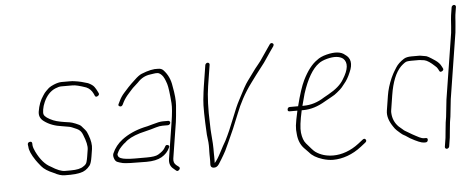

<svg xmlns="http://www.w3.org/2000/svg" viewBox="-47 -763 2187 888"><g transform="rotate(-5 1047.0 -318.5)"><path d="M407.4 -374.5C413.6 -378.2 415.5 -382.7 413 -388L408.5 -397C405.5 -403.7 401.4 -410.6 396.2 -417.8C391 -425 381.6 -431.7 368 -438C343.7 -445.3 328.3 -449.3 321.9 -450C316 -450.7 310.6 -451.5 305.8 -452.5C300.9 -453.5 293.3 -454 283 -454H246.5C236.3 -454 224 -451 209.6 -445C199.9 -441 192.1 -436.7 186 -432C181.3 -427.3 176.6 -422.8 171.9 -418.5C167.2 -414.2 162.2 -407.7 156.8 -399C143 -379.2 133.8 -355.2 129.4 -327C126.4 -307.9 132.9 -292.6 149.1 -281C171.1 -264.6 198.8 -254.3 232.2 -250C237.4 -249.3 242.3 -248.5 246.8 -247.5C251.3 -246.5 256.7 -245.6 262.9 -244.7C269.1 -243.9 281 -239.4 298.6 -231.2C311.3 -225.4 319.9 -215.6 324.6 -202C337.1 -171.7 342.1 -148.7 339.7 -133L334.3 -99C333 -91 331.3 -83.1 329.1 -75.3C327 -67.5 321.4 -61.1 312.5 -56C301 -47.3 281.3 -43 253.4 -43H226.4C210.3 -43 189.3 -51.3 163.4 -68C137.9 -80.5 115.9 -105.6 97.3 -143.4C91.3 -155.7 87.9 -165.9 87.1 -174L86.7 -184C85.7 -190 81.9 -192.3 75.3 -191C68.8 -189.7 65.7 -185.7 65.9 -179L67.4 -169C67.7 -153 77.1 -131.3 95.6 -104C99.6 -98 107.2 -88.2 118.3 -74.6C129.4 -61 148.2 -48.8 174.6 -38C193 -28 209.2 -23 223.2 -23H250.2C265.8 -23 281.1 -24.7 296 -28C314.1 -31.7 329.3 -41.7 341.7 -57.8C346.8 -64.3 351 -78.1 354.3 -99L359.7 -133C362.5 -151.3 359.2 -173.1 349.5 -198.5C347.9 -202.8 345.9 -207.6 343.5 -213C341.2 -218.3 333.2 -228.3 319.6 -243C315.9 -247 307.8 -251.5 295.4 -256.4C283 -261.3 273.8 -264.2 267.6 -265L243.6 -268.5C232.2 -270.2 220.1 -272.7 207.3 -276C202.2 -277.3 197.3 -279 192.6 -281C168.8 -291.1 154.9 -301.1 150.8 -311C148.9 -315.7 148.8 -323.5 150.6 -334.5C152.3 -345.5 155.8 -356.8 161 -368.5C173.9 -397.6 192 -417.1 215.2 -427C226.2 -431.7 235.6 -434 243.3 -434H296.3C309 -434 329.5 -429 358 -419C372.1 -413 382.7 -402.3 389.9 -387L394.3 -377C396.8 -371.7 401.2 -370.8 407.4 -374.5Z M730.7 -222C731.1 -224.7 730.5 -227 728.8 -229C727.1 -231 725 -232 722.3 -232H697.3C686.3 -232 669.5 -228.6 646.7 -221.8C630.6 -217 617.8 -213.7 608.1 -212C567.8 -202.3 533.4 -186.6 504.7 -165C483.3 -148.8 467.2 -128.5 456.5 -104C453.9 -98 454 -90.5 457 -81.5C459.9 -72.5 464.3 -66.7 470.2 -64C476.1 -61.3 484.7 -58.7 495.9 -56C507.2 -53.3 543.8 -52 605.8 -52C635.6 -52 659.2 -57 676.7 -67C694.4 -77.2 707 -90.8 714.7 -108C718.3 -114 717.1 -118.2 711.1 -120.5C705.2 -122.8 700.7 -121 697.8 -115L693.7 -108C688.6 -99 678.1 -89.9 662.1 -80.5C652.4 -74.8 634.7 -72 609 -72H554C539.6 -72 526.2 -72.7 513.8 -74C492.1 -76.3 479.7 -81.8 476.4 -90.5C474.7 -94.8 474.4 -98 475.4 -100L482 -113.5C484.5 -118.5 489.7 -125.2 497.7 -133.5C505.7 -141.8 511.9 -147.3 516.3 -150C530.5 -164.3 554.1 -176.5 587.1 -186.5C594.8 -188.8 605 -191.4 617.7 -194.3C630.3 -197.2 645.7 -201.4 663.8 -207C674.7 -210.3 684.8 -212 694.1 -212H719.1C721.8 -212 724.3 -213 726.6 -215C728.9 -217 730.3 -219.3 730.7 -222ZM504.5 -318.5C510.5 -316.2 515.3 -318.3 519 -325L524.9 -337C531.5 -349.5 540.2 -361.8 551.3 -374C557.3 -380.7 562.4 -386.3 566.5 -391C570.5 -395.7 575.3 -400.3 580.7 -405C586.1 -409.7 591.9 -415 598.2 -421C615 -439.5 635 -450.2 658.3 -453C663.7 -453.7 669.2 -454.5 674.7 -455.5C680.2 -456.5 685.9 -456.8 691.9 -456.5C697.8 -456.2 704.4 -452.4 711.6 -445.1C718.9 -437.9 725.8 -423.6 732.5 -402.4C737 -387.9 741 -357.9 744.5 -312.3C745.9 -293.9 743.4 -264.1 736.9 -223L710.6 -57C707.3 -36.1 713.1 -20.1 728 -9L738.5 0C743.2 4 748 3.3 752.9 -2C757.7 -7.3 757.8 -12 753.1 -16L741.5 -25C732 -32.5 728.4 -43.1 730.6 -57L756.9 -223C758.9 -235.7 761.4 -261.6 764.5 -300.7C766.2 -323.2 763.5 -353 756.3 -390C752.2 -420.6 740.2 -446.3 720.5 -467C714.8 -473 706.9 -476 696.9 -476C675.9 -477.8 649.8 -472.2 618.6 -459.4C609.5 -455.7 598.2 -447.4 584.9 -434.5C579 -428.8 573.3 -423.5 567.8 -418.5C562.4 -413.5 557.4 -408.5 553 -403.5C548.5 -398.5 541.2 -390.5 531.2 -379.4C521.1 -368.3 513 -356.1 506.9 -343L501 -331C497.4 -325 498.5 -320.8 504.5 -318.5Z M927.2 -484C924.5 -484 922 -483 919.7 -481C917.4 -479 916 -476.7 915.6 -474L900.1 -376C898 -363.3 895.5 -343 892.5 -314.9C889.5 -286.9 890.3 -232.9 894.7 -153C898.6 -127 900.2 -105.5 899.5 -88.5C899.3 -82.8 899.2 -77.8 899.1 -73.5C899.1 -69.2 899.1 -64.7 899 -60C898.9 -55.3 899 -50.7 899.3 -46C899.5 -41.3 899.5 -36 899.3 -30C899 -24 898.8 -18.7 898.7 -14C898.5 -4 903.3 1.3 913.2 2C923.1 2.7 931.3 -2 937.9 -12C940.1 -15.3 944.8 -22.8 952 -34.5C959.1 -46.2 966.2 -58.3 972.9 -71C978.6 -83.7 984.5 -96.3 990.5 -109C1008 -145.8 1026.4 -188.9 1045.8 -238.3C1062.9 -281.8 1085.9 -327.2 1121.1 -374.5C1128.3 -384.2 1136.8 -395.7 1146.6 -409C1156.3 -422.3 1165.6 -434.3 1174.3 -445C1183 -455.7 1190.8 -466.5 1197.9 -477.5C1205 -488.5 1211.7 -498.5 1218.2 -507.5C1224.6 -516.5 1229.1 -523 1231.8 -527C1239.8 -536.7 1240.8 -543.4 1234.9 -547C1229.5 -550.3 1224.6 -549 1220.3 -543L1181.9 -487C1175.2 -476.3 1167.4 -465.7 1158.4 -455C1149.3 -444.3 1140.1 -432.3 1130.7 -419C1121.2 -405.7 1112.7 -394 1105.1 -384C1094.7 -370.3 1078.6 -341.3 1056.3 -297C1047 -279.7 1035.2 -252.5 1020.9 -215.7C1006.5 -178.8 992.2 -145.9 977.5 -117C969.9 -104.3 960.4 -87 949.1 -65.1C937.8 -43.1 927.9 -27.8 919.5 -19C919.6 -23.7 919.7 -28.7 919.9 -34C920.1 -39.3 920 -44.3 919.8 -49C919.5 -53.7 919.4 -58.3 919.5 -63C920 -93.1 918.5 -125 915.1 -158.5C914.2 -167.5 913.6 -181.7 913.3 -201C910.4 -271 912.7 -329.3 920.1 -376L935.6 -474C936 -476.7 935.4 -479 933.7 -481C932 -483 929.8 -484 927.2 -484Z M1346.6 -247C1352 -268.3 1356.9 -286.7 1361.3 -302C1383.2 -370.6 1410.5 -415.2 1439.4 -436C1448.3 -443.3 1461.7 -449.3 1479.4 -454C1512.2 -462.4 1536.8 -460.4 1553.5 -448C1574.4 -428.8 1571.4 -396.8 1542.8 -352C1529.8 -329.5 1505.7 -308.5 1470.5 -289C1464.5 -285.7 1457.4 -281.7 1449.1 -277C1418.1 -257 1386.5 -247 1351.6 -247ZM1285.5 -227H1321.5C1314.4 -195 1310.1 -172.3 1308.7 -159C1307.2 -145.7 1307.5 -132.3 1309.3 -119C1311.5 -91.7 1320.5 -69.5 1336.3 -52.5C1343.4 -44.8 1350.7 -37.3 1358.2 -30C1370.6 -14.8 1390.1 -2.8 1418.3 6C1435.3 11.3 1451.5 14 1466.8 14C1510.5 14 1557.7 -2.3 1599.2 -35L1620.9 -52C1627 -56.7 1628.2 -61.5 1624.7 -66.5C1621.1 -71.5 1616.3 -71.7 1610.3 -67L1588.6 -50C1550.9 -20.7 1508.1 -6 1469.6 -6C1437.4 -6 1409.9 -14.2 1387 -30.5C1378.2 -36.8 1366.8 -50.9 1347.8 -72.7C1338.1 -83.8 1331.9 -100.9 1329.1 -124C1326.7 -144.4 1330.8 -178.8 1341.5 -227H1348.5C1383.8 -227 1417.6 -237.7 1453 -259C1460.8 -263.7 1470.6 -269.1 1482.4 -275.3C1494.2 -281.4 1503.9 -287.8 1511.5 -294.5C1516.5 -298.8 1521.4 -303 1526.2 -307C1531.1 -311 1538.2 -319.2 1547.4 -331.5C1558.3 -343.8 1568.4 -360.7 1577.2 -382C1594.9 -420.7 1589.6 -448.3 1563.7 -465C1546.1 -480.5 1517.8 -483.4 1478.7 -473.5C1459 -468.5 1443.7 -461.5 1433 -452.5C1408.8 -436.2 1386 -407 1365.3 -365C1352.8 -339.5 1339.9 -300.2 1326.6 -247H1288.6C1282 -247 1278.1 -243.7 1277 -237C1276 -230.3 1278.8 -227 1285.5 -227Z M1904.1 -411H1865.8C1858.8 -411 1852.3 -410.5 1846.1 -409.5C1840 -408.5 1830.4 -402 1817.5 -390C1791.9 -364.2 1774.3 -320.9 1764.7 -260L1753.8 -191C1753 -186.3 1752.8 -182 1753.2 -178C1754.6 -152 1764.2 -130.3 1781.9 -113L1798.4 -99C1803.2 -94.3 1807.3 -91.2 1810.8 -89.5C1814.3 -87.8 1818.9 -85.2 1824.5 -81.5C1830.2 -77.8 1835.4 -74.7 1840.1 -72.2C1844.9 -69.7 1850.2 -66.8 1856.2 -63.5C1859.2 -61.8 1864.6 -59 1872.5 -55C1880.3 -51 1887.8 -49 1895 -49H1902C1908.7 -49 1911.5 -45.7 1910.4 -39C1909.4 -32.3 1905.5 -29 1898.8 -29H1891.8C1880.5 -29 1859.7 -37.5 1829.3 -54.5C1826.3 -56.2 1822 -59 1816.4 -63C1810.7 -67 1806.1 -69.8 1802.3 -71.5C1798.6 -73.2 1793.6 -76.7 1787.5 -82L1771.7 -96C1766 -101.3 1761 -107.5 1756.6 -114.5C1739 -140 1729.7 -165.5 1733.8 -191L1744.7 -260C1748.8 -285.7 1756.8 -312.4 1768.9 -340C1771.5 -346 1774.4 -352 1777.7 -358C1781 -364 1786.5 -373.6 1794.9 -386.7C1803.2 -399.9 1816 -412 1833.2 -423C1841.6 -428.3 1853.5 -431 1869 -431H1908C1910 -431 1917.8 -429.7 1931.4 -427C1939.8 -427 1952.8 -418.9 1976.8 -402.8C1989.9 -393.9 1999.1 -384 2004.3 -373L2008.9 -364C2012.1 -358.7 2010.5 -354.2 2004.3 -350.5C1998 -346.8 1993.6 -347.7 1991.2 -353L1986.6 -362C1984.1 -367.3 1979.9 -372.3 1974 -377C1955.3 -394.6 1940.3 -404.9 1926.9 -408ZM1996 -74 2000.1 -113 2004.1 -138 2012.7 -217.5 2061.1 -523 2063.8 -553C2065.4 -579.7 2066.8 -597 2068.1 -605L2073.8 -641C2074.2 -643.7 2075.6 -646 2077.9 -648C2080.2 -650 2082.7 -651 2085.4 -651C2088 -651 2090.2 -650 2091.9 -648C2093.6 -646 2094.2 -643.7 2093.8 -641L2088.1 -605C2087.2 -599.7 2086.8 -594.7 2086.7 -590C2086.6 -585.3 2086.3 -580 2085.7 -574C2085 -568 2084.5 -561.3 2084 -554L2081.1 -523L2032.8 -218L2024.1 -138L2020.1 -113L2016 -74L2012.9 -42L2006.4 -1C2006 1.7 2004.6 4 2002.3 6C2000 8 1997.5 9 1994.8 9C1992.2 9 1990 8 1988.3 6C1986.6 4 1986 1.7 1986.4 -1L1992.9 -42Z"/></g></svg>

Font: Proton
Style: RgCndIt
Weight: 500
Version: Version 1.017